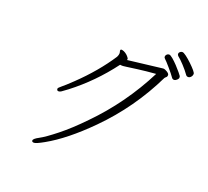

<svg xmlns="http://www.w3.org/2000/svg" viewBox="-138 -979 1276 1177"><g transform="rotate(20 500.0 -391.0)"><path d="M928 -685Q934 -676 944 -676Q954 -676 962 -685Q970 -694 970 -706Q970 -718 924 -762Q904 -781 886 -794.5Q868 -808 859.5 -808Q851 -808 844.5 -802Q838 -796 838 -789Q838 -782 844 -776Q861 -763 886.5 -735.5Q912 -708 928 -685ZM853 -639Q859 -630 868.5 -630Q878 -630 887 -638.5Q896 -647 896 -654Q896 -661 894 -664.5Q892 -668 879 -684Q866 -700 848 -719Q830 -738 813.5 -752Q797 -766 788.5 -766Q780 -766 773.5 -759.5Q767 -753 767 -745Q767 -737 775 -730.5Q783 -724 811.5 -691Q840 -658 853 -639ZM228 -322Q236 -322 245 -328Q254 -334 282 -355Q420 -461 527 -604Q530 -603 537 -603H546Q550 -603 567.5 -605.5Q585 -608 637.5 -615Q690 -622 754 -627Q639 -400 462 -220Q385 -140 317 -86Q249 -32 214.5 -14Q180 4 180 16Q180 26 194 26Q208 26 256 -1Q378 -69 520 -212Q699 -392 810 -621Q812 -624 814.5 -626Q817 -628 821 -632Q825 -636 825 -645Q825 -654 810 -663.5Q795 -673 784 -673L557 -646Q558 -648 558 -652.5Q558 -657 556 -659Q542 -680 520 -690Q509 -694 505 -694Q497 -694 497 -687V-684Q500 -675 500 -668Q500 -658 493 -644Q416 -526 299 -414Q254 -371 235 -356Q216 -341 216 -335Q216 -322 228 -322Z"/></g></svg>

Font: LXGW WenKai Mono TC Light
Style: Regular
Weight: 300
Designer: LXGW / Fontworks Inc.
Foundry: LXGW / Fontworks Inc.
Version: Version 1.330